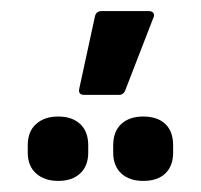

<svg xmlns="http://www.w3.org/2000/svg" viewBox="-20 -893 362 346"><path d="M132 -722Q120 -722 123 -734L151 -863Q153 -873 163 -873H248Q254 -873 256.5 -869.5Q259 -866 256 -860L206 -731Q203 -722 194 -722ZM85 -567Q60 -567 45 -580.5Q30 -594 30 -618V-631Q30 -656 45 -669.5Q60 -683 85 -683Q110 -683 124.5 -669.5Q139 -656 139 -631V-618Q139 -594 124.5 -580.5Q110 -567 85 -567ZM238 -567Q213 -567 198.5 -580.5Q184 -594 184 -618V-631Q184 -656 198.5 -669.5Q213 -683 238 -683Q264 -683 278 -669.5Q292 -656 292 -631V-618Q292 -594 278 -580.5Q264 -567 238 -567Z"/></svg>

Font: Sofia Sans Extra Condensed
Style: Bold
Weight: 700
Designer: Botio Nikoltchev, Ani Petrova
Foundry: lettersoup
Version: Version 4.101